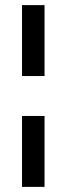

<svg xmlns="http://www.w3.org/2000/svg" viewBox="-20 -711 260 750"><path d="M154 19V-258H66V19ZM154 -414V-691H66V-414Z"/></svg>

Font: XITS Math
Style: Bold
Weight: 700
Designer: MicroPress Inc., with final additions and corrections provided by Coen Hoffman, Elsevier (retired)
Version: Version 1.302